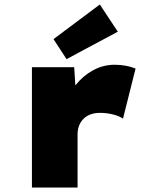

<svg xmlns="http://www.w3.org/2000/svg" viewBox="-20 -834 677 854"><path d="M122 0V-535H310L322 -347L269 -361Q283 -413 316 -455Q349 -497 394 -521.5Q439 -546 490 -546Q516 -546 540 -541.5Q564 -537 583 -529L527 -306Q513 -317 484.5 -324.5Q456 -332 425 -332Q400 -332 381 -324.5Q362 -317 349.5 -303.5Q337 -290 331 -273Q325 -256 325 -236V0ZM276 -571 218 -660 424 -814 504 -693Z"/></svg>

Font: Lexend Exa Black
Style: Regular
Weight: 900
Designer: Bonnie Shaver-Troup, Thomas Jockin
Foundry: Lexend
Version: Version 1.007